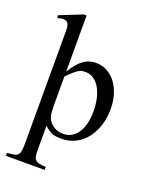

<svg xmlns="http://www.w3.org/2000/svg" viewBox="-134 -594 643 825"><g transform="rotate(20 187.0 -181.5)"><path d="M351.6 -181.2Q351.6 -141.6 340.6 -106.7Q329.6 -71.8 309.6 -45.9Q289.6 -20 261 -4.9Q232.4 10.3 197.3 10.7Q186 10.7 176.5 10Q167 9.3 157.7 6.3Q148.4 3.4 138.7 -2.7Q128.9 -8.8 116.7 -19.5V82.5Q116.7 102.5 118.2 114.7Q119.6 127 125.5 133.8Q131.3 140.6 142.8 143.6Q154.3 146.5 174.3 147.5V161.1H-2.9V147.5Q16.6 146.5 28.3 144.3Q40 142.1 46.1 135.5Q52.2 128.9 54.2 116.2Q56.2 103.5 56.2 81.1V-430.7Q56.2 -438.5 55.4 -446.5Q54.7 -454.6 52 -461.2Q49.3 -467.8 43.5 -471.7Q37.6 -475.6 27.3 -475.6Q17.6 -475.6 3.4 -470.2L-0.5 -482.4L103 -523.9H116.7V-267.1Q129.9 -289.6 142.8 -304.7Q155.8 -319.8 168.9 -329.1Q182.1 -338.4 196.3 -342.5Q210.4 -346.7 225.6 -346.7Q253.4 -346.7 276.6 -334Q299.8 -321.3 316.4 -299.1Q333 -276.9 342.3 -246.6Q351.6 -216.3 351.6 -181.2ZM285.6 -146.5Q285.6 -178.7 279.3 -205.8Q272.9 -232.9 261.2 -252.7Q249.5 -272.5 232.9 -283.4Q216.3 -294.4 195.8 -294.4Q188 -294.4 181.2 -293.5Q174.3 -292.5 166 -287.8Q157.7 -283.2 146 -273.2Q134.3 -263.2 116.7 -245.1V-119.1Q116.7 -98.6 117.7 -85.4Q118.7 -72.3 120.6 -64.9Q123 -55.2 128.9 -45.9Q134.8 -36.6 144.3 -28.8Q153.8 -21 166.7 -16.4Q179.7 -11.7 195.8 -11.7Q216.3 -11.7 232.9 -21Q249.5 -30.3 261.2 -47.9Q272.9 -65.4 279.3 -90.3Q285.6 -115.2 285.6 -146.5Z"/></g></svg>

Font: Scheherazade
Style: Regular
Weight: 400
Designer: SIL International
Foundry: SIL International
Version: Version 2.100 (build 932/914)